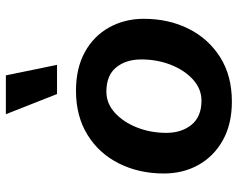

<svg xmlns="http://www.w3.org/2000/svg" viewBox="-96 -686 791 638"><g transform="rotate(-90 299.0 -366.5)"><path d="M281 9Q206 9 152.5 -21Q99 -51 70.5 -102Q42 -153 42 -217Q42 -299 75 -365.5Q108 -432 170 -470.5Q232 -509 317 -509Q392 -509 445.5 -479.5Q499 -450 527.5 -398.5Q556 -347 556 -284Q556 -201 523 -135Q490 -69 428.5 -30Q367 9 281 9ZM284 -92Q323 -92 354 -120Q385 -148 403 -193.5Q421 -239 421 -292Q421 -343 394.5 -375.5Q368 -408 314 -408Q275 -408 244 -380Q213 -352 195 -306.5Q177 -261 177 -209Q177 -158 204 -125Q231 -92 284 -92ZM368 -742 403 -572H306L239 -742Z"/></g></svg>

Font: Work Sans SemiBold
Style: Italic
Weight: 600
Italic angle: -13°
Designer: Wei Huang
Foundry: Wei Huang
Version: Version 2.012; ttfautohint (v1.8.3)